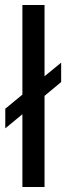

<svg xmlns="http://www.w3.org/2000/svg" viewBox="-20 -743 265 763"><path d="M69 0V-289L1 -233V-311L69 -367V-723H157V-440L223 -494V-417L157 -362V0Z"/></svg>

Font: Archivo
Style: Regular
Weight: 400
Designer: Hector Gatti
Foundry: Omnibus-Type
Version: Version 2.001